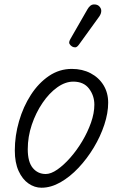

<svg xmlns="http://www.w3.org/2000/svg" viewBox="-20 -846 556 875"><path d="M169 9.5Q137.5 9.5 109.8 -9.8Q82 -29 64.8 -66.8Q47.5 -104.5 47.5 -160Q47.5 -227.5 66.8 -293.8Q86 -360 120.8 -413.8Q155.5 -467.5 203 -499.8Q250.5 -532 307.5 -532Q355.5 -532 393 -512.2Q430.5 -492.5 451.8 -457.8Q473 -423 473 -378Q473 -331 455.5 -277.8Q438 -224.5 407.5 -173.8Q377 -123 338 -81.5Q299 -40 255.5 -15.2Q212 9.5 169 9.5ZM106.5 -166Q106.5 -108.5 129.2 -80.8Q152 -53 188.5 -53Q212 -53 241.2 -73.2Q270.5 -93.5 300.2 -127.2Q330 -161 354.8 -202.5Q379.5 -244 394.8 -287.2Q410 -330.5 410 -369Q410 -410 385.8 -442Q361.5 -474 314 -474Q277.5 -474 240.8 -447.8Q204 -421.5 173.8 -377Q143.5 -332.5 125 -277.8Q106.5 -223 106.5 -166ZM308.5 -634Q300.5 -639 296.5 -646.5Q292.5 -654 301.5 -669.5L378.5 -803.5Q391 -825 406.2 -825.8Q421.5 -826.5 430.5 -819Q442 -808.5 441.5 -795.8Q441 -783 432.5 -771L340 -643Q331 -630.5 323.2 -630.2Q315.5 -630 308.5 -634Z"/></svg>

Font: Edu QLD Hand
Style: Regular
Weight: 400
Designer: Tina and Corey Anderson, Eben Sorkin
Foundry: Sorkin Type Co.
Version: Version 2.000